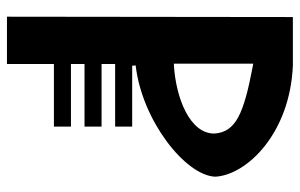

<svg xmlns="http://www.w3.org/2000/svg" viewBox="-175 -692 862 552"><g transform="rotate(90 256.0 -416.0)"><path d="M28 -5H164V-140H344V-189H164V-228H344V-277H164V-316H344V-365H169L168 -375C326 -393 485 -518 488 -604C483 -695 363 -819 168 -827H29ZM163 -485V-713L169 -712C307 -686 360 -663 364 -601C364 -531 263 -491 168 -485Z"/></g></svg>

Font: Ny Stormning
Style: Fi
Weight: 300
Designer: Robert Jablonski, Mew Too
Foundry: Cannot Into Space Fonts
Version: Version 0.90